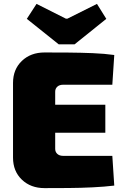

<svg xmlns="http://www.w3.org/2000/svg" viewBox="-20 -964 636 988"><path d="M209 -694Q269 -694 332.5 -693.5Q396 -693 457 -690.5Q518 -688 568 -681L558 -528H305Q286 -528 275 -518Q264 -508 264 -492V-198Q264 -182 275 -172Q286 -162 305 -162H558L568 -9Q518 -3 457 0Q396 3 332.5 3.5Q269 4 209 4Q138 4 92.5 -39.5Q47 -83 47 -153V-537Q47 -607 92.5 -650.5Q138 -694 209 -694ZM65 -425H522V-281H65ZM479 -944 527 -867 364 -736H282L118 -867L168 -944L319 -868H327Z"/></svg>

Font: Exo 2 Black
Style: Regular
Weight: 900
Designer: Natanael Gama
Foundry: Natanael Gama
Version: Version 2.010